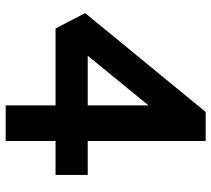

<svg xmlns="http://www.w3.org/2000/svg" viewBox="-54 -688 742 674"><g transform="rotate(90 317.0 -351.0)"><path d="M350 0V-564L397 -559L161 -270L150 -288H594V-175H80L26 -279L373 -702H475V0Z"/></g></svg>

Font: Readex Pro Medium
Style: Regular
Weight: 500
Designer: Bonnie Shaver-Troup, Thomas Jockin
Foundry: Lexend
Version: Version 1.204